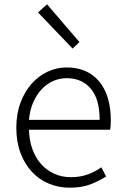

<svg xmlns="http://www.w3.org/2000/svg" viewBox="-20 -861 578 894"><path d="M304 13Q253 13 207.5 -6Q162 -25 128.5 -61Q95 -97 75.5 -148.5Q56 -200 56 -266Q56 -331 75.5 -383Q95 -435 127.5 -471.5Q160 -508 202.5 -527.5Q245 -547 290 -547Q387 -547 441.5 -482Q496 -417 496 -299Q496 -277 493 -257H115Q116 -208 130.5 -167.5Q145 -127 170.5 -98Q196 -69 231.5 -52.5Q267 -36 310 -36Q353 -36 387.5 -48.5Q422 -61 452 -82L474 -39Q442 -19 402 -3Q362 13 304 13ZM444 -303Q444 -400 402.5 -448.5Q361 -497 291 -497Q258 -497 228 -484Q198 -471 174.5 -446Q151 -421 135 -385Q119 -349 115 -303ZM157 -803 199 -841 350 -665 318 -635Z"/></svg>

Font: Kinto Sans Light
Style: Regular
Weight: 300
Designer: Authors: Ryoko NISHIZUKA  (kana & ideographs); Paul D. Hunt (Latin, Greek & Cyrillic); Wenlong ZHANG  (bopomofo); Sandol
Foundry: Adobe Systems Incorporated, ookami Inc.
Version: Version 0.001